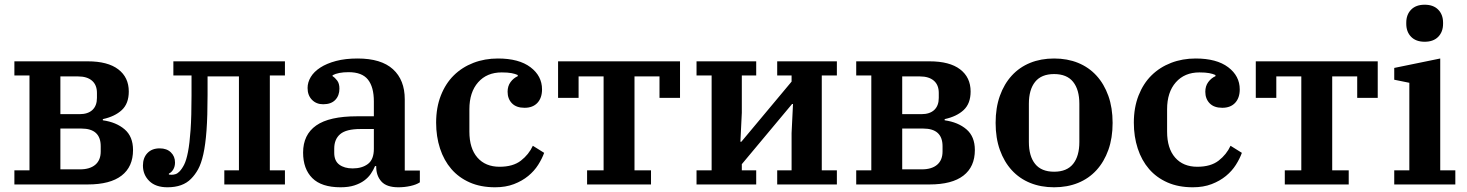

<svg xmlns="http://www.w3.org/2000/svg" viewBox="-20 -782 6219 814"><path d="M41 -60H105V-462H41V-522H352Q437 -522 481.5 -488Q526 -454 526 -394Q526 -343 496.5 -315.5Q467 -288 416 -277V-272Q473 -264 508.5 -233.5Q544 -203 544 -146Q544 -75 495.5 -37.5Q447 0 352 0H41ZM319 -64Q361 -64 384 -83.5Q407 -103 407 -140V-162Q407 -237 325 -237H236V-64ZM317 -298Q353 -298 372 -316Q391 -334 391 -367V-388Q391 -422 370 -440Q349 -458 311 -458H236V-298Z M690 12Q640 12 613 -14.5Q586 -41 586 -80Q586 -113 605 -133Q624 -153 657 -153Q687 -153 704.5 -136Q722 -119 722 -93Q722 -76 714.5 -63.5Q707 -51 696 -46V-42Q700 -41 707 -41Q715 -41 723.5 -43.5Q732 -46 740 -54Q751 -65 760.5 -83.5Q770 -102 777 -138Q784 -174 788 -231.5Q792 -289 792 -377V-462H715V-522H1188V-462H1124V-60H1188V0H931V-60H993V-458H860V-380Q860 -289 855.5 -228.5Q851 -168 842 -128Q833 -88 820 -64.5Q807 -41 790 -24Q755 12 690 12Z M1424 12Q1343 12 1304 -27Q1265 -66 1265 -135Q1265 -211 1320.5 -250Q1376 -289 1494 -289H1565V-352Q1565 -413 1540 -444.5Q1515 -476 1458 -476Q1414 -476 1390 -463V-459Q1400 -453 1409.5 -440.5Q1419 -428 1419 -406Q1419 -377 1401.5 -358.5Q1384 -340 1350 -340Q1321 -340 1302.5 -359Q1284 -378 1284 -409Q1284 -433 1297.5 -455.5Q1311 -478 1338 -495.5Q1365 -513 1404.5 -523.5Q1444 -534 1496 -534Q1596 -534 1646 -488.5Q1696 -443 1696 -361V-59H1760V-9Q1745 1 1720 6.5Q1695 12 1669 12Q1619 12 1597 -12.5Q1575 -37 1575 -75V-78H1570Q1563 -61 1552 -45Q1541 -29 1524 -16.5Q1507 -4 1482.5 4Q1458 12 1424 12ZM1475 -68Q1515 -68 1540 -87Q1565 -106 1565 -151V-235H1508Q1448 -235 1422.5 -213.5Q1397 -192 1397 -152V-134Q1397 -100 1418.5 -84Q1440 -68 1475 -68Z M2079 12Q2018 12 1971.5 -8.5Q1925 -29 1893.5 -65.5Q1862 -102 1845.5 -152.5Q1829 -203 1829 -262Q1829 -326 1849 -377Q1869 -428 1904 -462.5Q1939 -497 1987 -515.5Q2035 -534 2091 -534Q2180 -534 2229 -497Q2278 -460 2278 -403Q2278 -367 2258.5 -346Q2239 -325 2204 -325Q2169 -325 2150.5 -344Q2132 -363 2132 -393Q2132 -417 2144.5 -434Q2157 -451 2175 -459V-464Q2164 -469 2148.5 -472Q2133 -475 2107 -475Q2044 -475 2007 -433Q1970 -391 1970 -319V-224Q1970 -153 2004 -114Q2038 -75 2098 -75Q2155 -75 2188.5 -101Q2222 -127 2239 -164L2287 -134Q2278 -109 2261.5 -83Q2245 -57 2219.5 -36Q2194 -15 2159 -1.5Q2124 12 2079 12Z M2469 -60H2539V-458H2433V-367H2346V-522H2863V-367H2776V-458H2670V-60H2740V0H2469Z M2933 -60H2997V-462H2933V-522H3186V-462H3125V-304L3119 -181H3123L3336 -436V-462H3275V-522H3528V-462H3464V-60H3528V0H3275V-60H3336V-218L3342 -341H3338L3125 -86V-60H3186V0H2933Z M3610 -60H3674V-462H3610V-522H3921Q4006 -522 4050.5 -488Q4095 -454 4095 -394Q4095 -343 4065.5 -315.5Q4036 -288 3985 -277V-272Q4042 -264 4077.5 -233.5Q4113 -203 4113 -146Q4113 -75 4064.5 -37.5Q4016 0 3921 0H3610ZM3888 -64Q3930 -64 3953 -83.5Q3976 -103 3976 -140V-162Q3976 -237 3894 -237H3805V-64ZM3886 -298Q3922 -298 3941 -316Q3960 -334 3960 -367V-388Q3960 -422 3939 -440Q3918 -458 3880 -458H3805V-298Z M4449 -54Q4503 -54 4529.5 -87Q4556 -120 4556 -180V-342Q4556 -402 4529.5 -435Q4503 -468 4449 -468Q4395 -468 4368.5 -435Q4342 -402 4342 -342V-180Q4342 -120 4368.5 -87Q4395 -54 4449 -54ZM4449 12Q4393 12 4347.5 -6.5Q4302 -25 4269.5 -60.5Q4237 -96 4219 -146.5Q4201 -197 4201 -261Q4201 -325 4219 -375.5Q4237 -426 4269.5 -461.5Q4302 -497 4347.5 -515.5Q4393 -534 4449 -534Q4505 -534 4550.5 -515.5Q4596 -497 4628.5 -461.5Q4661 -426 4679 -375.5Q4697 -325 4697 -261Q4697 -197 4679 -146.5Q4661 -96 4628.5 -60.5Q4596 -25 4550.5 -6.5Q4505 12 4449 12Z M5037 12Q4976 12 4929.5 -8.5Q4883 -29 4851.5 -65.5Q4820 -102 4803.5 -152.5Q4787 -203 4787 -262Q4787 -326 4807 -377Q4827 -428 4862 -462.5Q4897 -497 4945 -515.5Q4993 -534 5049 -534Q5138 -534 5187 -497Q5236 -460 5236 -403Q5236 -367 5216.5 -346Q5197 -325 5162 -325Q5127 -325 5108.5 -344Q5090 -363 5090 -393Q5090 -417 5102.5 -434Q5115 -451 5133 -459V-464Q5122 -469 5106.5 -472Q5091 -475 5065 -475Q5002 -475 4965 -433Q4928 -391 4928 -319V-224Q4928 -153 4962 -114Q4996 -75 5056 -75Q5113 -75 5146.5 -101Q5180 -127 5197 -164L5245 -134Q5236 -109 5219.5 -83Q5203 -57 5177.5 -36Q5152 -15 5117 -1.5Q5082 12 5037 12Z M5427 -60H5497V-458H5391V-367H5304V-522H5821V-367H5734V-458H5628V-60H5698V0H5427Z M6020 -605Q5983 -605 5962.5 -626Q5942 -647 5942 -681V-686Q5942 -720 5962.5 -741Q5983 -762 6020 -762Q6057 -762 6077.5 -741Q6098 -720 6098 -686V-681Q6098 -647 6077.5 -626Q6057 -605 6020 -605ZM5891 -60H5955V-431L5891 -444V-494L6086 -534V-60H6150V0H5891Z"/></svg>

Font: IBM Plex Serif SemiBold
Style: Regular
Weight: 600
Designer: Mike Abbink, Paul van der Laan, Pieter van Rosmalen
Foundry: Bold Monday
Version: Version 2.5